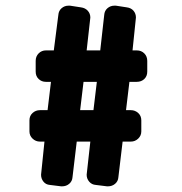

<svg xmlns="http://www.w3.org/2000/svg" viewBox="-20 -732 644 678"><path d="M322 -443H275L263 -343H310ZM148 -343 160 -443H142Q127 -443 116.5 -453Q106 -463 106 -479V-517Q106 -533 116.5 -543.5Q127 -554 142 -554H170L186 -679Q187 -694 197.5 -703Q208 -712 222 -712H227L266 -706Q281 -704 290 -694Q299 -684 299 -670L286 -554H334L348 -679Q349 -694 359.5 -703Q370 -712 384 -712H389L428 -706Q443 -704 451.5 -694Q460 -684 460 -670L448 -554H463Q479 -554 489.5 -543.5Q500 -533 500 -517V-479Q500 -463 489.5 -453Q479 -443 463 -443H437L425 -343H442Q457 -343 468 -333Q479 -323 479 -307V-268Q479 -253 468 -242.5Q457 -232 442 -232H413L398 -106Q397 -92 386.5 -83Q376 -74 361 -74H358L318 -79Q304 -80 295 -90.5Q286 -101 286 -115L299 -232H251L236 -106Q235 -92 224.5 -83Q214 -74 199 -74H196L156 -79Q142 -80 133.5 -90.5Q125 -101 125 -115L137 -232H121Q106 -232 95 -242.5Q84 -253 84 -268V-307Q84 -323 95 -333Q106 -343 121 -343Z"/></svg>

Font: H.H. Samuel
Style: Regular
Weight: 900
Width: 1
Designer: deFharo
Foundry: deFharo
Version: Version 1.009